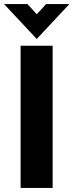

<svg xmlns="http://www.w3.org/2000/svg" viewBox="-42 -921 360 941"><path d="M59 -697H216V0H59ZM-22 -901H93L138 -851L184 -901H298L138 -730Z"/></svg>

Font: HK Grotesk Black
Style: Regular
Weight: 900
Designer: Alfredo Marco Pradil
Foundry: Hanken Design Co.
Version: Version 3.001